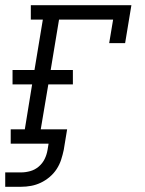

<svg xmlns="http://www.w3.org/2000/svg" viewBox="-35 -550 555 735"><path d="M-15 165V110H46Q63 110 81 105Q99 100 113.5 87.5Q128 75 136 58.5Q144 42 147 24L151 0H6V-55H60L88 -227H13V-282H97L129 -475H83V-530H468L444 -385H383L398 -475H191L159 -282H244V-227H150L121 -55H222L209 24Q205 43 199 61.5Q193 80 182 97Q171 114 155 127.5Q139 141 121 149.5Q103 158 84 161.5Q65 165 46 165Z"/></svg>

Font: Iosevka Slab Light Oblique
Style: Regular
Weight: 300
Italic angle: -9°
Monospace: yes
Designer: Belleve Invis
Foundry: Belleve Invis
Version: Version 11.1.1; ttfautohint (v1.8.3)